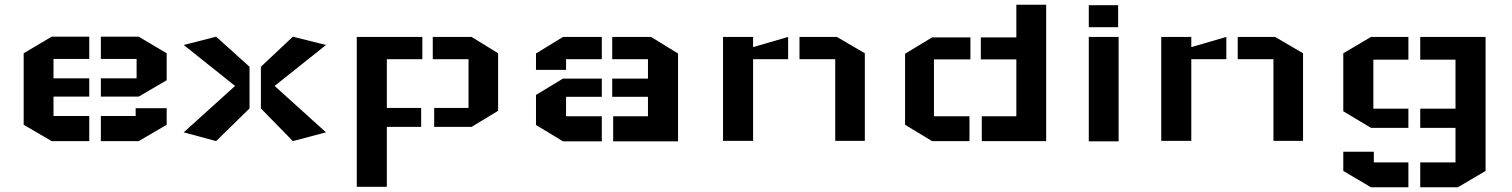

<svg xmlns="http://www.w3.org/2000/svg" viewBox="-20 -596 6385 811"><path d="M684 -257 566 -188H406V-265H557V-347H406V-441H566L684 -371ZM684 -139V-69L566 0H406V-106H553V-139ZM80 -69 198 0H357V-106H206V-188H357V-265H206V-347H357V-441H198L80 -371Z M1082 -314 1217 -441 1357 -406 1140 -233 1357 -37 1217 0 1082 -138ZM1034 -314 893 -441 756 -406 973 -233 756 -37 893 0 1034 -138Z M2084 -128 1972 -60H1814V-140H1959V-346H1808V-440H1972L2084 -371ZM1487 -440H1764V-346H1614V-140H1759V-60H1614V193H1487Z M2244 -195 2358 -264H2522V-187H2371V-105H2522V1H2358L2244 -68ZM2244 -301V-370L2358 -440H2522V-346H2371V-301ZM2844 -370 2730 -440H2566V-346H2717V-264H2566V-187H2717V-105H2570V1H2844Z M3034 -440H3161V-397L3309 -440V-346H3161V-1H3034ZM3633 -371 3515 -440H3357V-346H3508V-1H3633Z M4399 0H4127V-105H4273V-345H4123V-438H4273V-576H4399ZM3803 -369 3917 -438H4079V-345H3925V-105H4075V0H3917L3803 -69Z M4705 -440V1H4579V-440ZM4703 -481H4579V-574H4703Z M4885 -440H5012V-397L5160 -440V-346H5012V-1H4885ZM5484 -371 5366 -440H5208V-346H5359V-1H5484Z M5654 45V126L5771 195H5929V90H5783V45ZM5654 -371 5771 -440H5929V-344H5781V-137H5929V-56H5771L5654 -126ZM6255 -440H5979V-344H6128V-137H5979V-56H6128V90H5979V195H6138L6255 126Z"/></svg>

Font: Wallpoet
Style: Regular
Weight: 400
Designer: Lars Berggren
Foundry: Lars Berggren
Version: Version 1.000